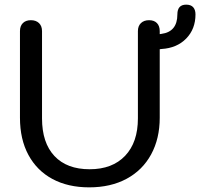

<svg xmlns="http://www.w3.org/2000/svg" viewBox="-20 -797 862 827"><path d="M822 -735Q822 -672 782 -631Q742 -590 676 -586L668 -585V-290Q668 -200 631 -132Q594 -64 525.5 -27Q457 10 364 10Q273 10 206 -26Q139 -62 102.5 -129.5Q66 -197 66 -290V-663Q66 -685 78.5 -697.5Q91 -710 113 -710Q135 -710 148 -697.5Q161 -685 161 -663V-287Q161 -182 214.5 -125Q268 -68 366 -68Q464 -68 519 -126Q574 -184 574 -287V-663Q574 -685 587 -697.5Q600 -710 622 -710Q644 -710 656 -697.5Q668 -685 668 -663V-650L675 -651Q744 -660 744 -735Q744 -777 782 -777Q802 -777 812 -766Q822 -755 822 -735Z"/></svg>

Font: Kodchasan Medium
Style: Regular
Weight: 500
Designer: Katatrad Aksorn Co.,Ltd.
Foundry: Cadson Demak Co.,Ltd.
Version: Version 1.000; ttfautohint (v1.6)